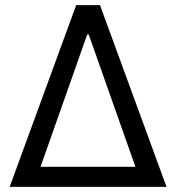

<svg xmlns="http://www.w3.org/2000/svg" viewBox="-20 -727 686 747"><path d="M276.4 -707H369.1L627.9 0H17.6ZM506.8 -78.1 325.2 -592.8H319.3L137.7 -78.1Z"/></svg>

Font: Pretendard
Style: Regular
Weight: 400
Designer: Base glyphs from Inter by Rasmus Andersson; Hangeul glyphs from Noto Sans CJK(Source Han Sans) by Jang Soo-young and Kan
Foundry: Kil Hyung-jin
Version: Version 1.309